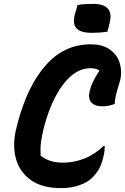

<svg xmlns="http://www.w3.org/2000/svg" viewBox="-20 -948 643 988"><path d="M379 -922Q399 -926 420.5 -927Q442 -928 460 -928Q514 -928 535 -903.5Q556 -879 545 -833L533 -785Q514 -782 492.5 -780.5Q471 -779 453 -779Q395 -779 373.5 -802.5Q352 -826 366 -877ZM294 20Q195 20 136.5 -23Q78 -66 60.5 -137Q43 -208 65 -292L72 -319Q122 -507 216.5 -613.5Q311 -720 447 -720Q487 -720 515.5 -709Q544 -698 563 -678Q585 -657 594 -630Q603 -603 603 -575.5Q603 -548 596 -527Q584 -488 578 -465Q572 -442 570 -413Q540 -401 507 -401Q465 -401 448.5 -423Q432 -445 442 -482Q448 -505 459.5 -529Q471 -553 492 -585Q474 -597 445 -597Q393 -597 347.5 -558.5Q302 -520 266.5 -453Q231 -386 208 -300L203 -280Q195 -248 191 -216.5Q187 -185 189 -147Q209 -131 236.5 -121Q264 -111 307 -111Q359 -111 412.5 -131.5Q466 -152 513 -197H519Q519 -184 517.5 -170Q516 -156 512 -141Q502 -100 489 -77.5Q476 -55 453 -32Q431 -10 389 5Q347 20 294 20Z"/></svg>

Font: Recursive Sn Csl St
Style: Bold Italic
Weight: 700
Italic angle: -15°
Version: Version 1.079;hotconv 1.0.112;makeotfexe 2.5.65598; ttfautoh